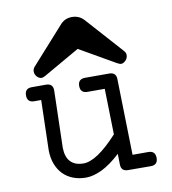

<svg xmlns="http://www.w3.org/2000/svg" viewBox="-81 -768 763 854"><g transform="rotate(-10 301.0 -341.0)"><path d="M70.8 -357.9Q39.1 -357.9 39.1 -389.6Q39.1 -421.4 70.8 -421.4H134.8Q166.5 -421.4 166.5 -389.6L159.7 -131.3Q160.6 -89.4 180.9 -68.4Q201.2 -47.4 239.3 -47.4Q268.6 -47.4 306.9 -72.8Q345.2 -98.1 394 -151.4L389.2 -357.9H311.5Q279.3 -357.9 279.3 -389.6Q279.3 -421.4 311.5 -421.4H420.4Q452.1 -421.4 452.1 -389.6L460 -47.4H531.2Q563 -47.4 563 -15.1Q563 16.6 531.2 16.6L428.7 16.1Q397.5 16.1 397 -14.6L396 -63Q350.6 -21 311.5 -2.2Q272.5 16.6 239.3 16.6Q207.5 16.6 181.2 6.3Q154.8 -3.9 136.2 -22.9Q117.7 -42 107.2 -69.3Q96.7 -96.7 96.2 -130.9L102.1 -357.9ZM100.6 -510.3 248 -674.8Q268.6 -697.8 300.5 -697.8Q332.5 -697.8 354 -674.8L501.5 -510.3Q506.3 -504.9 508.8 -500Q511.2 -495.1 511.2 -489.3Q511.2 -481.9 508.3 -475.6Q505.4 -469.2 500.7 -464.6Q496.1 -460 491 -457.3Q485.8 -454.6 481.4 -454.6Q477.1 -454.6 472.7 -456.3Q468.3 -458 462.9 -460.9L301.3 -553.7L139.2 -460.9Q133.8 -458 129.4 -456.3Q125 -454.6 120.6 -454.6Q116.2 -454.6 111.1 -457Q106 -459.5 101.6 -463.9Q97.2 -468.3 94.2 -474.6Q91.3 -481 91.3 -488.3Q91.3 -500.5 100.6 -510.3Z"/></g></svg>

Font: Erica Type
Style: Regular
Weight: 400
Designer: Peter Wiegel
Foundry: Peter Wiegel
Version: Version 1.000 2010 initial release